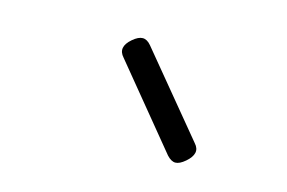

<svg xmlns="http://www.w3.org/2000/svg" viewBox="-49 -910 699 467"><g transform="rotate(15 300.0 -676.0)"><path d="M395 -552 229 -754Q219 -765 221 -776.5Q223 -788 237 -800Q251 -812 262 -812Q273 -812 283 -800L450 -598Q460 -587 457.5 -575.5Q455 -564 441 -552Q427 -540 416.5 -540Q406 -540 395 -552Z"/></g></svg>

Font: Maple Mono NL ExtraLight
Style: Italic
Weight: 275
Italic angle: -10°
Monospace: yes
Designer: subframe7536
Version: Version 7.000